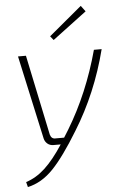

<svg xmlns="http://www.w3.org/2000/svg" viewBox="-61 -761 640 1013"><g transform="rotate(-5 259.0 -255.0)"><path d="M248 -552 231 -573 406 -719 429 -688ZM455 -482H496Q438 -254 320 -64Q241 66 180 129.5Q119 193 45 209L38 182Q92 165 139 121.5Q186 78 237 0H199Q180 0 167 -11Q154 -22 150 -39L53 -482H95L184 -57Q191 -32 214 -34H258L283 -74Q394 -257 455 -482Z"/></g></svg>

Font: Exo 2.0 Extra Light
Style: Italic
Weight: 250
Italic angle: -8°
Designer: Natanael Gama
Version: Version 1.001;PS 001.001;hotconv 1.0.70;makeotf.lib2.5.58329